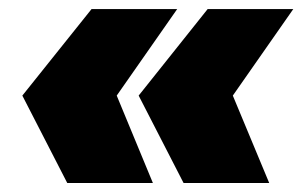

<svg xmlns="http://www.w3.org/2000/svg" viewBox="-20 -486 674 428"><path d="M29.8 -272.9 184.1 -465.8H375L240.2 -272.9L320.8 -78.1H129.9ZM289.1 -272.9 442.9 -465.8H633.8L499 -272.9L580.1 -78.1H389.2Z"/></svg>

Font: Trueno UltraBlack
Style: Italic
Weight: 950
Designer: Julieta Ulanovsky
Foundry: Julieta Ulanovsky
Version: Version 3.001b | FøM Fix